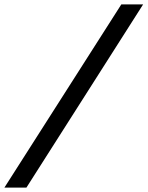

<svg xmlns="http://www.w3.org/2000/svg" viewBox="-21 -720 670 872"><path d="M-1 132 530 -700H629L99 132Z"/></svg>

Font: Lexend
Style: Italic
Weight: 400
Italic angle: -8.13011°
Designer: Bonnie Shaver-Troup, Thomas Jockin
Foundry: Lexend
Version: Version 1.007